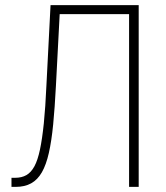

<svg xmlns="http://www.w3.org/2000/svg" viewBox="-20 -731 650 751"><path d="M495.1 -710.9V-675.8H191.4V-710.9ZM522.5 -710.9V0H484.9V-710.9ZM177.7 -710.9H215.3L198.7 -394.5Q194.3 -309.6 188 -244.4Q181.6 -179.2 171.1 -132.8Q160.6 -86.4 143.8 -57.1Q127 -27.8 101.8 -13.9Q76.7 0 41 0H24.9V-35.6H40Q64.9 -35.6 83.3 -46.1Q101.6 -56.6 114.5 -80.3Q127.4 -104 136.2 -145.3Q145 -186.5 151.4 -248.5Q157.7 -310.5 161.6 -397.5Z"/></svg>

Font: Roboto Condensed ExtraLight
Style: Regular
Weight: 250
Designer: Christian Robertson
Foundry: Google
Version: Version 3.008; 2023